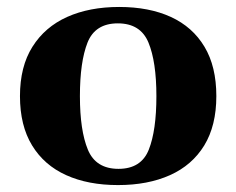

<svg xmlns="http://www.w3.org/2000/svg" viewBox="-20 -515 676 549"><path d="M37.1 -240.2Q37.1 -324.7 72.8 -381.3Q108.4 -438 172.1 -466.6Q235.8 -495.1 320.8 -495.1Q406.2 -495.1 468.5 -466.6Q530.8 -438 564.7 -381.3Q598.6 -324.7 598.6 -240.2Q598.6 -155.8 564 -99.1Q529.3 -42.5 466.1 -14.2Q402.8 14.2 317.4 14.2Q231.9 14.2 169.2 -14.2Q106.4 -42.5 71.8 -99.1Q37.1 -155.8 37.1 -240.2ZM208.5 -240.2Q208.5 -142.1 231.2 -87.2Q253.9 -32.2 318.8 -32.2Q383.8 -32.2 405.5 -87.2Q427.2 -142.1 427.2 -240.2Q427.2 -338.4 404.5 -393.3Q381.8 -448.2 316.9 -448.2Q252 -448.2 230.2 -393.1Q208.5 -337.9 208.5 -240.2Z"/></svg>

Font: Gelasio
Style: Regular
Weight: 400
Designer: Eben Sorkin
Foundry: Eben Sorkin
Version: Version 1.008